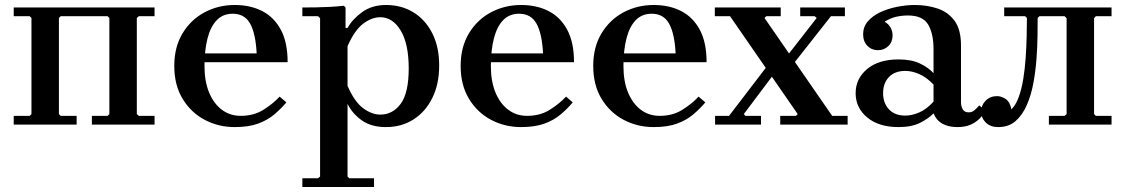

<svg xmlns="http://www.w3.org/2000/svg" viewBox="-20 -499 4508 769"><path d="M536 -434 528 -427V-42L536 -35H599V0H348V-35H411L418 -42V-427L411 -434H223L216 -427V-42L223 -35H287V0H35V-35H99L106 -42V-427L99 -434H35V-469H599V-434Z M920 10Q855 10 800 -19Q745 -48 711.5 -103Q678 -158 678 -235Q678 -311 711.5 -366Q745 -421 800 -450Q855 -479 920 -479Q983 -479 1030.5 -454.5Q1078 -430 1105 -379.5Q1132 -329 1132 -250H779V-285H1008Q1004 -364 982 -404Q960 -444 912 -444Q873 -444 848 -418Q823 -392 811 -344.5Q799 -297 799 -235Q799 -173 817.5 -128.5Q836 -84 868.5 -59.5Q901 -35 944 -35Q996 -35 1034.5 -59Q1073 -83 1100 -112L1127 -89Q1106 -64 1079 -41Q1052 -18 1014 -4Q976 10 920 10Z M1526 -479Q1588 -479 1636 -449.5Q1684 -420 1711.5 -365.5Q1739 -311 1739 -237Q1739 -162 1711.5 -106.5Q1684 -51 1636 -20.5Q1588 10 1526 10Q1467 10 1429 -17Q1391 -44 1372 -83V208L1379 215H1478V250H1191V215H1254L1262 208V-426L1254 -434H1191V-469Q1217 -469 1245.5 -469.5Q1274 -470 1302.5 -471.5Q1331 -473 1357 -476L1364 -469V-387H1372Q1391 -422 1430.5 -450.5Q1470 -479 1526 -479ZM1503 -40Q1553 -40 1585 -83.5Q1617 -127 1617 -225Q1617 -323 1585 -376.5Q1553 -430 1503 -430Q1469 -430 1434.5 -404Q1400 -378 1372 -314V-155Q1400 -91 1434.5 -65.5Q1469 -40 1503 -40Z M2067 10Q2002 10 1947 -19Q1892 -48 1858.5 -103Q1825 -158 1825 -235Q1825 -311 1858.5 -366Q1892 -421 1947 -450Q2002 -479 2067 -479Q2130 -479 2177.5 -454.5Q2225 -430 2252 -379.5Q2279 -329 2279 -250H1926V-285H2155Q2151 -364 2129 -404Q2107 -444 2059 -444Q2020 -444 1995 -418Q1970 -392 1958 -344.5Q1946 -297 1946 -235Q1946 -173 1964.5 -128.5Q1983 -84 2015.5 -59.5Q2048 -35 2091 -35Q2143 -35 2181.5 -59Q2220 -83 2247 -112L2274 -89Q2253 -64 2226 -41Q2199 -18 2161 -4Q2123 10 2067 10Z M2598 10Q2533 10 2478 -19Q2423 -48 2389.5 -103Q2356 -158 2356 -235Q2356 -311 2389.5 -366Q2423 -421 2478 -450Q2533 -479 2598 -479Q2661 -479 2708.5 -454.5Q2756 -430 2783 -379.5Q2810 -329 2810 -250H2457V-285H2686Q2682 -364 2660 -404Q2638 -444 2590 -444Q2551 -444 2526 -418Q2501 -392 2489 -344.5Q2477 -297 2477 -235Q2477 -173 2495.5 -128.5Q2514 -84 2546.5 -59.5Q2579 -35 2622 -35Q2674 -35 2712.5 -59Q2751 -83 2778 -112L2805 -89Q2784 -64 2757 -41Q2730 -18 2692 -4Q2654 10 2598 10Z M3105 0V-35H3168L3175 -42L2904 -434H2843V-469H3107V-434H3049L3042 -427L3313 -35H3375V0ZM2844 0V-35H2900L3066 -252H3117L2959 -42L2966 -35H3028V0ZM3106 -241 3251 -427 3243 -434H3185V-469H3364V-434H3308L3156 -241Z M3814 10Q3780 10 3755.5 -3Q3731 -16 3719 -45V-302Q3719 -364 3697.5 -400.5Q3676 -437 3617 -437Q3591 -437 3568 -431.5Q3545 -426 3523 -412Q3539 -403 3547 -388.5Q3555 -374 3555 -357Q3555 -331 3538 -314.5Q3521 -298 3496 -298Q3471 -298 3454 -315.5Q3437 -333 3437 -362Q3437 -391 3455.5 -413Q3474 -435 3504.5 -449.5Q3535 -464 3572 -471.5Q3609 -479 3644 -479Q3693 -479 3735 -465Q3777 -451 3803 -416Q3829 -381 3829 -317V-89Q3829 -75 3835.5 -62Q3842 -49 3860 -49Q3873 -49 3883 -57.5Q3893 -66 3902 -77L3929 -54Q3917 -37 3902 -22.5Q3887 -8 3866 1Q3845 10 3814 10ZM3579 10Q3500 10 3453.5 -28.5Q3407 -67 3407 -126Q3407 -184 3453 -222.5Q3499 -261 3579 -261Q3631 -261 3665 -244.5Q3699 -228 3719 -206V-160Q3692 -189 3662.5 -202Q3633 -215 3606 -215Q3564 -215 3540.5 -190.5Q3517 -166 3517 -126Q3517 -86 3540.5 -61Q3564 -36 3606 -36Q3633 -36 3662.5 -49Q3692 -62 3719 -92V-45Q3699 -24 3665 -7Q3631 10 3579 10Z M4369 -434 4362 -426V-42L4369 -35H4432V0H4181V-35H4244L4252 -42V-426L4244 -434H4143L4136 -427Q4136 -399 4135.5 -356.5Q4135 -314 4131.5 -265Q4128 -216 4119 -167Q4110 -118 4092.5 -78Q4075 -38 4047.5 -14Q4020 10 3978 10Q3947 10 3928.5 -8Q3910 -26 3910 -52Q3910 -78 3928 -96Q3946 -114 3973 -114Q3991 -114 4008 -102.5Q4025 -91 4031 -61Q4049 -79 4060.5 -111Q4072 -143 4078.5 -183.5Q4085 -224 4088 -267.5Q4091 -311 4092 -352.5Q4093 -394 4093 -427L4086 -434H4002V-469H4432V-434Z"/></svg>

Font: Brygada 1918 SemiBold
Style: Regular
Weight: 600
Designer: Mateusz Machalski | Borys Kosmynka | Przemek Hoffer
Foundry: NIEPODLEGLA 2018
Version: Version 3.006